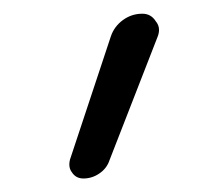

<svg xmlns="http://www.w3.org/2000/svg" viewBox="-20 -813 300 280"><path d="M101.6 -552.7Q90.8 -552.7 85 -561.5Q81.1 -566.4 81.1 -573.2Q81.1 -576.2 82 -580.1L141.6 -759.8Q146.5 -774.4 159.2 -783.7Q171.9 -793 187.5 -793Q200.2 -793 207 -782.2Q211.9 -776.4 211.9 -769.5Q211.9 -764.6 210 -759.8L139.6 -579.1Q135.7 -567.4 125 -560.1Q114.3 -552.7 101.6 -552.7Z"/></svg>

Font: Gen Jyuu Gothic Light
Style: Regular
Weight: 200
Designer: [Source Han Sans]
Ryoko NISHIZUKA  (kana & ideographs); Paul D. Hunt (Latin, Greek & Cyrillic); Wenlong ZHANG  (bopomofo
Version: Version 1.002.20150607